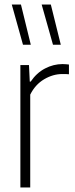

<svg xmlns="http://www.w3.org/2000/svg" viewBox="-20 -828 330 848"><path d="M70 0V-540.5H108L111.5 -467.5H115.5Q141.5 -506 178.8 -525.5Q216 -545 256.5 -545Q265.5 -545 272.5 -544.2Q279.5 -543.5 284.5 -543V-500Q276.5 -501 270.2 -501Q264 -501 255 -501Q214 -501 174.8 -477.8Q135.5 -454.5 113.5 -410V0ZM214 -630.5 164 -808H204.5L248.5 -630.5ZM81.5 -630.5 32 -808H72.5L116 -630.5Z"/></svg>

Font: Encode Sans Cnd XLt
Style: Regular
Weight: 200
Width: 3
Designer: Multiple Designers
Foundry: Impallari Type
Version: Version 3.002; ttfautohint (v1.8.3) -l 8 -r 50 -G 200 -x 14 